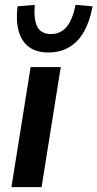

<svg xmlns="http://www.w3.org/2000/svg" viewBox="-20 -770 401 790"><path d="M27 0 106 -494H230L151 0ZM179 -554Q130 -554 99.5 -576.5Q69 -599 57 -641.5Q45 -684 52 -744L123 -750Q118 -690 133.5 -660Q149 -630 190 -630Q230 -630 254.5 -660Q279 -690 291 -750L361 -744Q350 -684 326.5 -641.5Q303 -599 265.5 -576.5Q228 -554 179 -554Z"/></svg>

Font: Nunito Sans 10pt SemiCondensed
Style: Bold Italic
Weight: 700
Width: 4
Italic angle: -9°
Designer: Vernon Adams
Foundry: Vernon Adams
Version: Version 3.101;gftools[0.9.27]